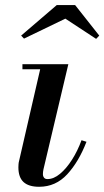

<svg xmlns="http://www.w3.org/2000/svg" viewBox="-20 -706 400 736"><path d="M130 10Q90 10 70.2 -8.2Q50.5 -26.5 50.5 -64.5Q50.5 -69.5 51 -76.5Q51.5 -83.5 53 -88.5L134 -440.5H66V-460H242L146.5 -56.5Q145.5 -52 145 -47.2Q144.5 -42.5 144.5 -38.5Q144.5 -30.5 148.8 -25Q153 -19.5 162 -19.5Q186 -19.5 210.2 -39.8Q234.5 -60 256 -93.8Q277.5 -127.5 292.5 -168.5L311.5 -162.5Q282 -86 237.8 -38Q193.5 10 130 10ZM72 -558 61 -569.5 197.5 -686.5H268L360.5 -569.5L348.5 -557L230.5 -634.5Z"/></svg>

Font: Bodoni Moda 11pt Medium
Style: Italic
Weight: 500
Italic angle: -13°
Designer: Owen Earl
Foundry: indestructible type
Version: Version 2.004